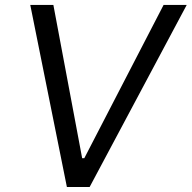

<svg xmlns="http://www.w3.org/2000/svg" viewBox="-20 -747 766 767"><path d="M193.2 -727.3H100.9L247.2 0H338.1L725.9 -727.3H633.5L316.8 -115.1H308.2Z"/></svg>

Font: TID UI
Style: Italic
Weight: 400
Italic angle: -9.39999°
Designer: The TID Project Authors
Foundry: Bakken & Bæck
Version: Version 1.001;hotconv 1.0.109;makeotfexe 2.5.65596